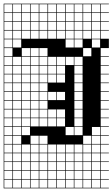

<svg xmlns="http://www.w3.org/2000/svg" viewBox="-20 -785 611 1043"><path d="M0 238.1V-765.1H571.4V-761.9H527V-717.5H571.4V-714.3H527V-669.8H571.4V-666.7H527V-622.2H571.4V-619H527V-574.6H571.4V-523.8H527V-479.4H571.4V-476.2H527V-431.7H571.4V-428.6H527V-384.1H571.4V-381H527V-336.5H571.4V-333.3H527V-288.9H571.4V-285.7H527V-241.3H571.4V-238.1H527V-193.7H571.4V-190.5H527V-146H571.4V-142.9H527V-98.4H571.4V-95.2H527V-50.8H571.4V-47.6H527V-3.2H571.4V0H527V44.4H571.4V47.6H527V92.1H571.4V95.2H527V139.7H571.4V142.9H527V187.3H571.4V190.5H527V234.9H571.4V238.1ZM479.4 -717.5H523.8V-761.9H479.4ZM98.4 -717.5H142.9V-761.9H98.4ZM146 -717.5H190.5V-761.9H146ZM50.8 -717.5H95.2V-761.9H50.8ZM193.7 -717.5H238.1V-761.9H193.7ZM431.7 -717.5H476.2V-761.9H431.7ZM241.3 -717.5H285.7V-761.9H241.3ZM288.9 -717.5H333.3V-761.9H288.9ZM3.2 -717.5H47.6V-761.9H3.2ZM384.1 -717.5H428.6V-761.9H384.1ZM336.5 -717.5H381V-761.9H336.5ZM288.9 -669.8H333.3V-714.3H288.9ZM384.1 -669.8H428.6V-714.3H384.1ZM336.5 -669.8H381V-714.3H336.5ZM98.4 -669.8H142.9V-714.3H98.4ZM479.4 -669.8H523.8V-714.3H479.4ZM3.2 -669.8H47.6V-714.3H3.2ZM146 -669.8H190.5V-714.3H146ZM50.8 -669.8H95.2V-714.3H50.8ZM431.7 -669.8H476.2V-714.3H431.7ZM241.3 -669.8H285.7V-714.3H241.3ZM193.7 -669.8H238.1V-714.3H193.7ZM241.3 -622.2H285.7V-666.7H241.3ZM98.4 -622.2H142.9V-666.7H98.4ZM3.2 -622.2H47.6V-666.7H3.2ZM146 -622.2H190.5V-666.7H146ZM336.5 -622.2H381V-666.7H336.5ZM479.4 -622.2H523.8V-666.7H479.4ZM431.7 -622.2H476.2V-666.7H431.7ZM384.1 -622.2H428.6V-666.7H384.1ZM288.9 -622.2H333.3V-666.7H288.9ZM50.8 -622.2H95.2V-666.7H50.8ZM193.7 -622.2H238.1V-666.7H193.7ZM384.1 -574.6H428.6V-619H384.1ZM241.3 -574.6H285.7V-619H241.3ZM193.7 -574.6H238.1V-619H193.7ZM50.8 -574.6H95.2V-619H50.8ZM288.9 -574.6H333.3V-619H288.9ZM479.4 -574.6H523.8V-619H479.4ZM336.5 -574.6H381V-619H336.5ZM431.7 -574.6H476.2V-619H431.7ZM146 -574.6H190.5V-619H146ZM3.2 -574.6H47.6V-619H3.2ZM98.4 -574.6H142.9V-619H98.4ZM50.8 -527H95.2V-571.4H50.8ZM479.4 -527H523.8V-571.4H479.4ZM336.5 -527H381V-571.4H336.5ZM3.2 -527H47.6V-571.4H3.2ZM384.1 -527H428.6V-571.4H384.1ZM47.6 -523.8H3.2V-479.4H47.6ZM98.4 -479.4H142.9V-523.8H98.4ZM431.7 -479.4H476.2V-523.8H431.7ZM193.7 -479.4H238.1V-523.8H193.7ZM146 -479.4H190.5V-523.8H146ZM193.7 -431.7H238.1V-476.2H193.7ZM98.4 -431.7H142.9V-476.2H98.4ZM50.8 -431.7H95.2V-476.2H50.8ZM384.1 -431.7H428.6V-476.2H384.1ZM3.2 -431.7H47.6V-476.2H3.2ZM336.5 -431.7H381V-476.2H336.5ZM288.9 -431.7H333.3V-476.2H288.9ZM146 -431.7H190.5V-476.2H146ZM241.3 -431.7H285.7V-476.2H241.3ZM288.9 -384.1H333.3V-428.6H288.9ZM193.7 -384.1H238.1V-428.6H193.7ZM98.4 -384.1H142.9V-428.6H98.4ZM384.1 -384.1H428.6V-428.6H384.1ZM50.8 -384.1H95.2V-428.6H50.8ZM241.3 -384.1H285.7V-428.6H241.3ZM3.2 -384.1H47.6V-428.6H3.2ZM146 -384.1H190.5V-428.6H146ZM146 -336.5H190.5V-381H146ZM288.9 -336.5H333.3V-381H288.9ZM193.7 -336.5H238.1V-381H193.7ZM241.3 -336.5H285.7V-381H241.3ZM50.8 -336.5H95.2V-381H50.8ZM384.1 -336.5H428.6V-381H384.1ZM3.2 -336.5H47.6V-381H3.2ZM98.4 -336.5H142.9V-381H98.4ZM146 -288.9H190.5V-333.3H146ZM384.1 -288.9H428.6V-333.3H384.1ZM50.8 -288.9H95.2V-333.3H50.8ZM3.2 -288.9H47.6V-333.3H3.2ZM98.4 -288.9H142.9V-333.3H98.4ZM193.7 -288.9H238.1V-333.3H193.7ZM98.4 -241.3H142.9V-285.7H98.4ZM288.9 -241.3H333.3V-285.7H288.9ZM193.7 -241.3H238.1V-285.7H193.7ZM50.8 -241.3H95.2V-285.7H50.8ZM146 -241.3H190.5V-285.7H146ZM241.3 -241.3H285.7V-285.7H241.3ZM3.2 -241.3H47.6V-285.7H3.2ZM384.1 -241.3H428.6V-285.7H384.1ZM193.7 -193.7H238.1V-238.1H193.7ZM146 -193.7H190.5V-238.1H146ZM98.4 -193.7H142.9V-238.1H98.4ZM50.8 -193.7H95.2V-238.1H50.8ZM3.2 -193.7H47.6V-238.1H3.2ZM384.1 -193.7H428.6V-238.1H384.1ZM193.7 -146H238.1V-190.5H193.7ZM384.1 -146H428.6V-190.5H384.1ZM241.3 -146H285.7V-190.5H241.3ZM3.2 -146H47.6V-190.5H3.2ZM98.4 -146H142.9V-190.5H98.4ZM50.8 -146H95.2V-190.5H50.8ZM146 -146H190.5V-190.5H146ZM288.9 -146H333.3V-190.5H288.9ZM98.4 -98.4H142.9V-142.9H98.4ZM384.1 -98.4H428.6V-142.9H384.1ZM3.2 -98.4H47.6V-142.9H3.2ZM50.8 -98.4H95.2V-142.9H50.8ZM146 -98.4H190.5V-142.9H146ZM193.7 -98.4H238.1V-142.9H193.7ZM288.9 -98.4H333.3V-142.9H288.9ZM241.3 -98.4H285.7V-142.9H241.3ZM98.4 -50.8H142.9V-95.2H98.4ZM384.1 -50.8H428.6V-95.2H384.1ZM336.5 -50.8H381V-95.2H336.5ZM3.2 -50.8H47.6V-95.2H3.2ZM50.8 -50.8H95.2V-95.2H50.8ZM479.4 -50.8H523.8V-95.2H479.4ZM146 -3.2H190.5V-47.6H146ZM193.7 -3.2H238.1V-47.6H193.7ZM50.8 -3.2H95.2V-47.6H50.8ZM479.4 -3.2H523.8V-47.6H479.4ZM3.2 -3.2H47.6V-47.6H3.2ZM431.7 -3.2H476.2V-47.6H431.7ZM50.8 44.4H95.2V0H50.8ZM479.4 44.4H523.8V0H479.4ZM336.5 44.4H381V0H336.5ZM288.9 44.4H333.3V0H288.9ZM3.2 44.4H47.6V0H3.2ZM193.7 44.4H238.1V0H193.7ZM146 44.4H190.5V0H146ZM431.7 44.4H476.2V0H431.7ZM384.1 44.4H428.6V0H384.1ZM241.3 44.4H285.7V0H241.3ZM98.4 44.4H142.9V0H98.4ZM288.9 92.1H333.3V47.6H288.9ZM3.2 92.1H47.6V47.6H3.2ZM50.8 92.1H95.2V47.6H50.8ZM479.4 92.1H523.8V47.6H479.4ZM336.5 92.1H381V47.6H336.5ZM98.4 92.1H142.9V47.6H98.4ZM146 92.1H190.5V47.6H146ZM193.7 92.1H238.1V47.6H193.7ZM384.1 92.1H428.6V47.6H384.1ZM431.7 92.1H476.2V47.6H431.7ZM241.3 92.1H285.7V47.6H241.3ZM288.9 139.7H333.3V95.2H288.9ZM146 139.7H190.5V95.2H146ZM241.3 139.7H285.7V95.2H241.3ZM3.2 139.7H47.6V95.2H3.2ZM431.7 139.7H476.2V95.2H431.7ZM98.4 139.7H142.9V95.2H98.4ZM384.1 139.7H428.6V95.2H384.1ZM193.7 139.7H238.1V95.2H193.7ZM336.5 139.7H381V95.2H336.5ZM479.4 139.7H523.8V95.2H479.4ZM50.8 139.7H95.2V95.2H50.8ZM146 187.3H190.5V142.9H146ZM241.3 187.3H285.7V142.9H241.3ZM3.2 187.3H47.6V142.9H3.2ZM98.4 187.3H142.9V142.9H98.4ZM288.9 187.3H333.3V142.9H288.9ZM193.7 187.3H238.1V142.9H193.7ZM336.5 187.3H381V142.9H336.5ZM431.7 187.3H476.2V142.9H431.7ZM384.1 187.3H428.6V142.9H384.1ZM50.8 187.3H95.2V142.9H50.8ZM479.4 187.3H523.8V142.9H479.4ZM479.4 234.9H523.8V190.5H479.4ZM50.8 234.9H95.2V190.5H50.8ZM384.1 234.9H428.6V190.5H384.1ZM431.7 234.9H476.2V190.5H431.7ZM336.5 234.9H381V190.5H336.5ZM288.9 234.9H333.3V190.5H288.9ZM193.7 234.9H238.1V190.5H193.7ZM98.4 234.9H142.9V190.5H98.4ZM241.3 234.9H285.7V190.5H241.3ZM3.2 234.9H47.6V190.5H3.2ZM146 234.9H190.5V190.5H146Z"/></svg>

Font: Jacquard 12 Charted
Style: Regular
Weight: 400
Designer: Sarah Cadigan-Fried
Version: Version 1.000